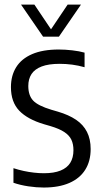

<svg xmlns="http://www.w3.org/2000/svg" viewBox="-20 -821 449 848"><path d="M173 7.3Q141.3 7.3 105.5 2Q69.7 -3.3 39.4 -13.8V-78.2Q62.2 -70.8 85 -65.9Q107.8 -61 130.2 -58.5Q152.6 -55.9 174 -55.9Q218.2 -55.9 247.2 -67.6Q276.2 -79.3 290.3 -101.9Q304.4 -124.6 304.4 -157.7Q304.4 -184.3 295.3 -203.8Q286.1 -223.2 264.1 -237.8Q242 -252.4 203.2 -264L174.6 -272.3Q101.7 -293.9 65 -332.1Q28.3 -370.4 28.3 -436.2Q28.3 -487.1 51.6 -524.4Q74.9 -561.7 121.9 -582Q168.9 -602.3 239.5 -602.3Q268.1 -602.3 299.3 -598.7Q330.5 -595.1 353.5 -588.5V-524.1Q326.5 -531.8 298.8 -535.5Q271.1 -539.1 243.4 -539.1Q194.5 -539.1 164 -527.4Q133.5 -515.7 119.2 -494Q105 -472.2 105 -441.5Q105 -399.7 126.3 -376.9Q147.6 -354.1 207.1 -336.2L235.6 -327.9Q283.7 -313.8 315.9 -292Q348.1 -270.2 364.2 -238.3Q380.4 -206.5 380.4 -162.8Q380.4 -109.2 356.4 -71.2Q332.5 -33.1 286.2 -12.9Q240 7.3 173 7.3ZM170.3 -659.1 72.8 -800.8H131.8L211.1 -682.9H199.5L278.8 -800.8H337.7L240.2 -659.1Z"/></svg>

Font: Encode Sans SC Condensed Thin
Style: Regular
Weight: 100
Width: 3
Designer: Multiple Designers
Foundry: Impallari Type
Version: Version 3.002